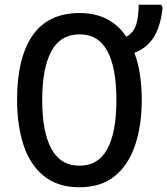

<svg xmlns="http://www.w3.org/2000/svg" viewBox="-20 -780 706 810"><path d="M578 -358Q578 -251 550 -167.5Q522 -84 464 -37Q406 10 315 10Q223 10 164.5 -38Q106 -86 79 -169Q52 -252 52 -359Q52 -536 117.5 -630.5Q183 -725 316 -725Q446 -725 513 -625Q545 -643 555 -677.5Q565 -712 565 -760H660L666 -748Q658 -671 629.5 -624.5Q601 -578 547 -557Q578 -476 578 -358ZM158 -358Q158 -223 197 -152Q236 -81 315 -81Q394 -81 432.5 -151Q471 -221 471 -358Q471 -494 433 -564.5Q395 -635 316 -635Q235 -635 196.5 -563.5Q158 -492 158 -358Z"/></svg>

Font: Noto Sans Condensed Medium
Style: Regular
Weight: 500
Width: 3
Designer: Monotype Design Team
Foundry: Monotype Imaging Inc.
Version: Version 2.013; ttfautohint (v1.8.4.7-5d5b)